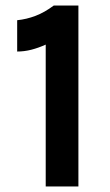

<svg xmlns="http://www.w3.org/2000/svg" viewBox="-20 -673 396 693"><path d="M174 -653H263V0H145V-512Q118.5 -500 93 -493.5Q67.5 -487 42 -487V-600Q76 -603.5 108.2 -615.8Q140.5 -628 174 -653Z"/></svg>

Font: Karla
Style: Bold
Weight: 700
Designer: Jonathan Pinhorn
Version: Version 2.004; ttfautohint (v1.8.4.7-5d5b);gftools[0.9.33]